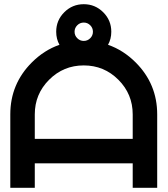

<svg xmlns="http://www.w3.org/2000/svg" viewBox="-20 -899 802 919"><path d="M380.9 -703.1Q398.9 -703.1 411.9 -716.1Q424.8 -729 424.8 -747.1Q424.8 -765.1 411.9 -778.1Q398.9 -791 380.9 -791Q362.8 -791 349.9 -778.1Q336.9 -765.1 336.9 -747.1Q336.9 -729 349.9 -716.1Q362.8 -703.1 380.9 -703.1ZM146.5 -117.2V0H29.3V-351.6Q29.3 -497.1 132.3 -600.1Q191.4 -659.2 264.6 -684.6Q249 -712.4 249 -747.1Q249 -801.8 287.6 -840.3Q326.2 -878.9 380.9 -878.9Q435.5 -878.9 474.1 -840.3Q512.7 -801.8 512.7 -747.1Q512.7 -712.4 497.1 -684.6Q570.3 -659.2 629.4 -600.1Q732.4 -497.1 732.4 -351.6V0H615.2V-117.2ZM146.5 -234.4H615.2V-351.6Q615.2 -448.7 546.6 -517.3Q478 -585.9 380.9 -585.9Q283.7 -585.9 215.1 -517.3Q146.5 -448.7 146.5 -351.6Z"/></svg>

Font: Gerhaus
Style: Regular
Weight: 400
Designer: GGBotNet
Foundry: GGBotNet
Version: 1.01